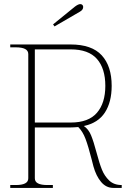

<svg xmlns="http://www.w3.org/2000/svg" viewBox="-20 -917 654 937"><path d="M246 -788 239 -798 346 -885Q362 -897 372 -897Q378 -897 382 -893Q386 -889 386 -883Q386 -869 370 -860ZM574 -14V0H533Q498 0 473.5 -29Q449 -58 436 -105L427 -140Q411 -203 397.5 -239Q384 -275 362 -297Q338 -295 324 -295H150V-47Q150 -30 165.5 -22Q181 -14 211 -14H238V0H30V-14H57Q87 -14 102.5 -22Q118 -30 118 -47V-653Q118 -670 102.5 -678Q87 -686 57 -686H30V-700H324Q428 -700 476.5 -647Q525 -594 525 -498Q525 -419 492 -368Q459 -317 389 -302Q412 -287 424.5 -256.5Q437 -226 451 -173Q465 -120 477.5 -89Q490 -58 513 -36Q536 -14 574 -14ZM325 -319Q412 -319 453 -366.5Q494 -414 494 -498Q494 -583 453 -629.5Q412 -676 325 -676H150V-319Z"/></svg>

Font: Taviraj Thin
Style: Regular
Weight: 100
Designer: Katatrad Team
Foundry: CadsonDemak
Version: Version 1.030